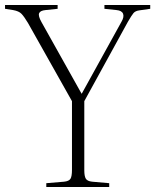

<svg xmlns="http://www.w3.org/2000/svg" viewBox="-25 -743 617 763"><path d="M159 0V-15L230 -21Q249 -23 255 -32.5Q261 -42 261 -68V-341L86 -652Q71 -677 60.5 -688Q50 -699 27 -703L-5 -708V-723H204V-708L156 -703Q135 -701 130.5 -690.5Q126 -680 140 -655L299 -371H300L458 -657Q469 -676 464 -688.5Q459 -701 438 -703L390 -708V-723H572V-708L530 -702Q513 -700 505.5 -691Q498 -682 483 -656L310 -341V-66Q310 -43 316 -33Q322 -23 341 -21L409 -15V0Z"/></svg>

Font: Literata 60pt ExtraLight
Style: Regular
Weight: 250
Designer: Latin by Veronika Burian and Jose Scaglione. Greek by Irene Vlachou. Cyrillic by Vera Evstafieva.
Foundry: TypeTogether
Version: Version 3.103;gftools[0.9.29]